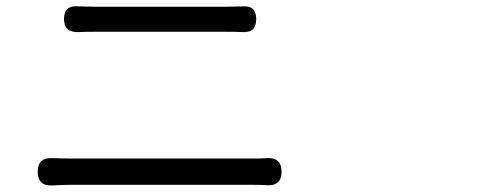

<svg xmlns="http://www.w3.org/2000/svg" viewBox="-20 -645 1540 599"><path d="M808.6 -67.4Q795.9 -68.4 771.5 -68.4H484.4H198.2Q179.7 -68.4 144.5 -66.4Q97.7 -63.5 97.7 -109.4Q97.7 -155.3 145.5 -151.4Q154.3 -151.4 171.9 -150.9Q189.5 -150.4 198.2 -150.4H771.5Q795.9 -150.4 808.6 -151.4Q858.4 -156.2 858.4 -109.4Q858.4 -62.5 808.6 -67.4ZM179.7 -585.9Q179.7 -629.9 225.6 -625Q233.4 -625 249.5 -624.5Q265.6 -624 273.4 -624H478.5H684.6Q693.4 -624 710.9 -624.5Q728.5 -625 736.3 -625Q779.3 -628.9 779.3 -585.9Q779.3 -563.5 769 -553.7Q758.8 -543.9 736.3 -544.9Q718.8 -545.9 684.6 -545.9H274.4Q240.2 -545.9 223.6 -544.9Q179.7 -543.9 179.7 -585.9Z"/></svg>

Font: Bpmf GenSen Rounded R
Style: R
Weight: 400
Foundry: But Ko
Version: Version 1.320